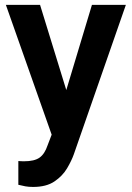

<svg xmlns="http://www.w3.org/2000/svg" viewBox="-20 -548 537 782"><path d="M143.1 -528.3 250 -181.2 354.5 -528.3H492.7L280.8 80.1Q271.5 106.4 253.2 137.5Q234.9 168.5 201.9 190.9Q168.9 213.4 114.7 213.4Q96.7 213.4 83.3 210.9Q69.8 208.5 54.7 204.6V107.9Q60.1 108.4 66.4 108.6Q72.8 108.9 77.6 108.9Q120.1 108.9 141.1 94Q162.1 79.1 173.8 43.9L190.4 0.5L3.9 -528.3Z"/></svg>

Font: Vazirmatn RD FD SemiBold
Style: Regular
Weight: 600
Designer: Saber Rastikerdar
Foundry: Saber Rastikerdar
Version: Version 33.003